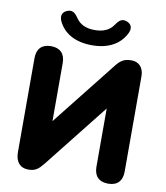

<svg xmlns="http://www.w3.org/2000/svg" viewBox="-99 -1016 955 1106"><g transform="rotate(10 378.0 -462.5)"><path d="M142 9C183 9 201 -6 230 -42L526 -416V-75C526 -21 555 9 609 9C662 9 691 -21 691 -75V-634C691 -683 663 -714 619 -714C576 -714 555 -700 527 -664L231 -290V-630C231 -684 202 -714 148 -714C95 -714 66 -684 66 -630V-79C66 -22 95 9 142 9ZM379 -760C482 -760 547 -804 577 -870C590 -901 577 -922 551 -931C524 -940 508 -928 489 -900C466 -866 431 -849 379 -849C327 -849 292 -866 269 -900C250 -928 234 -940 207 -931C181 -922 167 -901 180 -869C209 -804 274 -760 379 -760Z"/></g></svg>

Font: SN Pro Heavy
Style: Regular
Weight: 800
Designer: Tobias Whetton
Foundry: Supernotes
Version: Version 1.001;Glyphs 3.2 (3249)